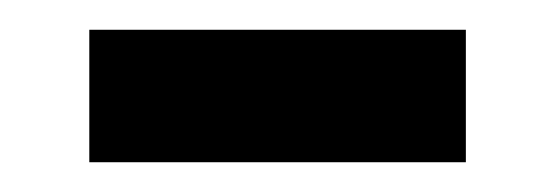

<svg xmlns="http://www.w3.org/2000/svg" viewBox="-20 -335 373 129"><path d="M40 -226V-315H293V-226Z"/></svg>

Font: Archivo SemiBold
Style: Regular
Weight: 400
Version: Version 2.001